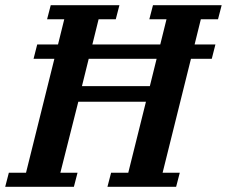

<svg xmlns="http://www.w3.org/2000/svg" viewBox="-50 -718 872 738"><path d="M-16 -54H50L159 -492H79L93 -547H173L197 -644H131L145 -698H409L395 -644H329L305 -547H566L590 -644H524L538 -698H802L788 -644H722L698 -547H778L764 -492H684L575 -54H641L627 0H363L377 -54H443L511 -327H251L182 -54H248L234 0H-30ZM265 -387H526L552 -492H291Z"/></svg>

Font: IBM Plex Serif SmBld
Style: Italic
Weight: 600
Italic angle: -14°
Designer: Mike Abbink, Paul van der Laan, Pieter van Rosmalen
Foundry: Bold Monday
Version: Version 3.001